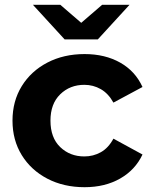

<svg xmlns="http://www.w3.org/2000/svg" viewBox="-20 -771 631 799"><path d="M332 8Q245 8 177 -27.5Q109 -63 70.5 -125.5Q32 -188 32 -269Q32 -350 70.5 -412.5Q109 -475 177 -510.5Q245 -546 332 -546Q417 -546 480 -510.5Q543 -475 573 -409L452 -344Q431 -382 399.5 -400Q368 -418 331 -418Q271 -418 230.5 -378.5Q190 -339 190 -269Q190 -198 230.5 -159Q271 -120 331 -120Q368 -120 399.5 -137.5Q431 -155 452 -194L573 -128Q543 -64 480 -28Q417 8 332 8ZM249 -607 117 -751H231L318 -676L405 -751H519L387 -607Z"/></svg>

Font: Montserrat
Style: Bold
Weight: 700
Designer: Julieta Ulanovsky
Foundry: Julieta Ulanovsky
Version: Version 9.000; ttfautohint (v1.8.4.7-5d5b)